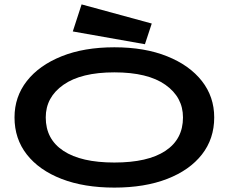

<svg xmlns="http://www.w3.org/2000/svg" viewBox="-20 -842 1040 873"><path d="M500 11Q362 11 260 -28.5Q158 -68 102 -139.5Q46 -211 46 -308Q46 -402 102 -473.5Q158 -545 260 -586Q362 -627 500 -627Q638 -627 740 -586Q842 -545 898 -473.5Q954 -402 954 -308Q954 -211 898 -139.5Q842 -68 740 -28.5Q638 11 500 11ZM500 -103Q652 -103 732 -156Q812 -209 812 -308Q812 -400 732 -456.5Q652 -513 500 -513Q349 -513 268.5 -456.5Q188 -400 188 -308Q188 -209 268.5 -156Q349 -103 500 -103ZM639 -641 311 -699 351 -822 670 -735Z"/></svg>

Font: Inconsolata UltraExpanded ExtraBold
Style: Regular
Weight: 800
Width: 9
Monospace: yes
Designer: Raph Levien, Cyreal, Brenton Simpson
Foundry: Raph Levien, Cyreal, Google
Version: Version 3.001; ttfautohint (v1.8.2.53-6de2)